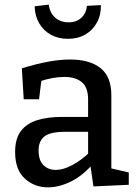

<svg xmlns="http://www.w3.org/2000/svg" viewBox="-20 -796 592 826"><path d="M459 -54 444 -75 534 -54V-1L382 6L368 -90L376 -87Q333 -38 283 -14Q233 10 186 10Q128 10 86.5 -28Q45 -66 45 -142Q45 -200 70 -232.5Q95 -265 140 -279Q185 -293 246 -293H368L359 -282V-368Q359 -420 332 -442.5Q305 -465 257 -465Q232 -465 204.5 -460Q177 -455 145 -444L159 -458L148 -369H82L74 -502Q135 -521 186.5 -530.5Q238 -540 282 -540Q366 -540 412.5 -503Q459 -466 459 -386ZM146 -149Q146 -106 167 -85.5Q188 -65 220 -65Q252 -65 290.5 -85.5Q329 -106 365 -140L359 -115V-239L368 -229H262Q196 -229 171 -209Q146 -189 146 -149ZM272 -629Q231 -629 199 -646.5Q167 -664 148.5 -696Q130 -728 129 -769L190 -776Q194 -741 217 -720.5Q240 -700 275 -700Q309 -700 330 -719.5Q351 -739 354 -771L414 -774Q415 -732 397 -699Q379 -666 347 -647.5Q315 -629 272 -629Z"/></svg>

Font: Bitter Thin Medium
Style: Regular
Weight: 500
Version: Version 3.021